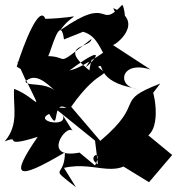

<svg xmlns="http://www.w3.org/2000/svg" viewBox="-47 -735 741 804"><path d="M463 -42 577 28 674 -86 538 -198C487 -181 508 -169 518 -155C642 -139 599 -341 594 -346L624 -385C423 -308 570 -312 373 -145L251 -288C377 -467 421 -403 364 -455C393 -479 347 -393 525 -364C442 -371 455 -484 583 -444L425 -547C430 -540 568 -643 427 -701C490 -554 480 -697 465 -715C361 -604 425 -763 205 -608C263 -692 321 -662 143 -656C118 -719 53 -553 23 -456L56 -436C165 -440 137 -472 26 -476L62 -396C111 -439 168 -364 195 -346C140 -401 49 -365 61 -402C137 -243 110 -325 12 -363C7 -286 34 -216 -27 -143C49 -173 -51 -111 111 -162C-5 6 18 26 225 -97C224 17 151 -45 271 49L221 -32C362 -65 451 34 541 -103ZM286 -96C125 -65 229 -218 257 -187L208 -265C261 -195 87 -224 159 -258C207 -169 166 -320 231 -283L179 -285L351 -146L363 -47C310 -77 389 -119 351 -42ZM301 -602C362 -584 372 -527 406 -478L423 -541C438 -553 306 -451 244 -440C406 -559 353 -485 312 -453C373 -557 295 -401 346 -426C177 -551 334 -531 336 -572C177 -447 247 -498 155 -500C167 -521 206 -681 221 -570Z"/></svg>

Font: Asimov Silicon
Style: Regular
Weight: 400
Designer: Google
Version: Version 2.000980; 2014